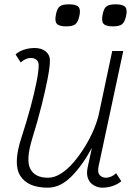

<svg xmlns="http://www.w3.org/2000/svg" viewBox="-20 -854 640 888"><path d="M76 -565 52 -602Q66 -616 90.5 -624Q115 -632 140 -632Q172 -632 191.5 -616Q211 -600 211 -574Q211 -546 200.5 -491.5Q190 -437 172 -365Q154 -293 129 -213Q99 -115 120 -73.5Q141 -32 202 -32Q232 -32 262.5 -51.5Q293 -71 321 -104Q349 -137 373 -176Q397 -215 414 -255.5Q431 -296 438 -330L499 -618H550L436 -85Q435 -80 434.5 -74.5Q434 -69 434 -65Q434 -50 444.5 -41Q455 -32 471 -32Q482 -32 494.5 -37.5Q507 -43 517 -53L541 -16Q527 -3 503 5.5Q479 14 453 14Q433 14 414.5 3.5Q396 -7 387.5 -27.5Q379 -48 385 -78L405 -170Q362 -90 310.5 -38Q259 14 201 14Q109 14 74 -40.5Q39 -95 79 -217Q103 -291 121 -357.5Q139 -424 149 -475Q159 -526 159 -553Q159 -568 149 -577Q139 -586 122 -586Q111 -586 98.5 -580.5Q86 -575 76 -565ZM502 -732Q469 -732 458.5 -744.5Q448 -757 455 -788Q460 -815 472.5 -824.5Q485 -834 515 -834Q548 -834 559 -822Q570 -810 563 -780Q557 -752 544.5 -742Q532 -732 502 -732ZM286 -732Q253 -732 242.5 -744.5Q232 -757 239 -788Q244 -815 256.5 -824.5Q269 -834 299 -834Q332 -834 343 -822Q354 -810 347 -780Q341 -752 328.5 -742Q316 -732 286 -732Z"/></svg>

Font: Victor Mono Thin
Style: Italic
Weight: 100
Italic angle: -12°
Monospace: yes
Designer: Rune Bjørnerås
Version: Version 1.561;gftools[0.9.30]